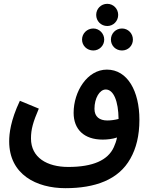

<svg xmlns="http://www.w3.org/2000/svg" viewBox="-20 -796 787 1004"><path d="M541 -660C573 -660 598 -686 598 -718C598 -750 573 -776 541 -776C508 -776 483 -750 483 -718C483 -686 508 -660 541 -660ZM468 -532C499 -532 525 -557 525 -589C525 -621 499 -647 468 -647C435 -647 409 -621 409 -589C409 -557 435 -532 468 -532ZM618 -532C650 -532 675 -557 675 -589C675 -621 650 -647 618 -647C585 -647 560 -621 560 -589C560 -557 585 -532 618 -532ZM322 188C476 188 600 145 662 33C692 -20 709 -86 709 -170C709 -319 647 -432 539 -432C436 -432 365 -317 365 -206C365 -120 419 -66 517 -66C541 -66 568 -69 592 -77C588 -58 582 -41 575 -26C544 42 466 77 337 77C226 77 142 28 142 -72C142 -120 153 -158 183 -228L84 -269C35 -166 28 -96 28 -57C28 117 171 188 322 188ZM474 -227C474 -283 501 -328 533 -328C574 -328 599 -267 600 -174C581 -169 560 -166 541 -166C501 -166 474 -185 474 -227Z"/></svg>

Font: Noto Sans Arabic Cond SemBd
Style: Regular
Weight: 600
Width: 3
Designer: Monotype Design Team, Nadine Chahine, Nizar Qandah and Khaled Hosny
Foundry: Monotype Imaging Inc.
Version: Version 2.012